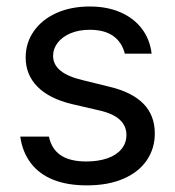

<svg xmlns="http://www.w3.org/2000/svg" viewBox="-20 -557 536 588"><path d="M254.9 -465.8Q222.7 -465.8 197.3 -455.6Q171.9 -445.3 157.2 -426.8Q142.6 -408.2 142.6 -385.7Q142.6 -359.4 165 -340.8Q187.5 -322.3 233.4 -311.5L312.5 -292Q383.8 -275.4 418.9 -239.7Q454.1 -204.1 454.1 -148.4Q454.1 -102.5 429.7 -66.4Q405.3 -30.3 358.4 -9.8Q311.5 10.7 246.1 10.7Q186.5 10.7 143.6 -6.3Q100.6 -23.4 74.7 -57.1Q48.8 -90.8 42 -138.7H129.9Q137.7 -100.6 166 -81.5Q194.3 -62.5 244.1 -62.5Q281.2 -62.5 309.1 -72.3Q336.9 -82 352.1 -100.6Q367.2 -119.1 367.2 -143.6Q367.2 -171.9 346.2 -190.9Q325.2 -210 280.3 -219.7L200.2 -238.3Q130.9 -254.9 94.7 -291.5Q58.6 -328.1 58.6 -380.9Q58.6 -425.8 83.5 -461.4Q108.4 -497.1 152.8 -517.1Q197.3 -537.1 254.9 -537.1Q308.6 -537.1 349.6 -519Q390.6 -501 415 -468.3Q439.5 -435.5 444.3 -392.6H362.3Q353.5 -427.7 326.7 -446.8Q299.8 -465.8 254.9 -465.8Z"/></svg>

Font: Pretendard GOV Variable
Style: Regular
Weight: 400
Designer: Base glyphs from Inter by Rasmus Andersson; Hangul glyphs from Noto Sans CJK(Source Han Sans) by Jang Soo-young and Kang
Foundry: Kil Hyung-jin
Version: Version 1.307;Glyphs 3.2 (3192)